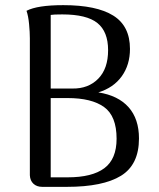

<svg xmlns="http://www.w3.org/2000/svg" viewBox="-20 -726 619 746"><path d="M520 -188Q520 -86 450 -43Q380 0 240 0H144Q123 0 110 -12Q97 -24 96 -45V-577Q96 -601 93 -632.5Q90 -664 83 -684Q125 -706 226 -706Q355 -706 420 -665.5Q485 -625 485 -536Q485 -474 453 -429.5Q421 -385 362 -367Q439 -355 479.5 -309.5Q520 -264 520 -188ZM177 -668V-382H261Q323 -381 361.5 -420Q400 -459 400 -531Q400 -603 358.5 -636.5Q317 -670 222 -670Q187 -670 177 -668ZM433 -187Q433 -275 384.5 -310Q336 -345 243 -345H177V-37H243Q338 -37 385.5 -72.5Q433 -108 433 -187Z"/></svg>

Font: Arima Madurai
Style: Regular
Weight: 400
Designer: Joana Correia and Natanael Gama
Foundry: NDISCOVER
Version: Version 1.020